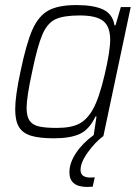

<svg xmlns="http://www.w3.org/2000/svg" viewBox="-20 -538 554 758"><path d="M496 -510 388 0H387Q356 23 327 63Q298 103 298 133Q298 163 337 163L354 162L346 199Q337 200 324 200Q254 200 254 142Q254 106 279.5 67Q305 28 350 -5L361 -78H357Q332 -26 294.5 -9Q257 8 193 8Q136 8 103 -2Q70 -12 55 -36.5Q40 -61 40 -106Q40 -159 61 -256Q84 -367 108 -421Q132 -475 171 -496.5Q210 -518 282 -518Q351 -518 388 -500Q425 -482 432 -438H436L457 -510ZM415 -381Q415 -433 387.5 -455Q360 -477 295 -477Q231 -477 199 -462Q167 -447 147.5 -402Q128 -357 107 -255Q85 -154 85 -112Q85 -79 96.5 -62Q108 -45 133 -39Q158 -33 204 -33Q262 -33 293.5 -50Q325 -67 347 -107Q371 -149 393 -242.5Q415 -336 415 -381Z"/></svg>

Font: Saira Semi Condensed ExtraLight
Style: Italic
Weight: 200
Width: 4
Italic angle: -12°
Designer: Hector Gatti with collaboration of the Omnibus-Type team
Foundry: Omnibus-Type
Version: Version 1.001; ttfautohint (v1.8)